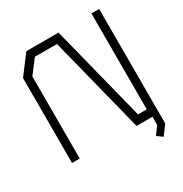

<svg xmlns="http://www.w3.org/2000/svg" viewBox="-190 -843 1066 1120"><g transform="rotate(-30 343.0 -283.0)"><path d="M636 -700V71L589 134L553 107L591 55V0H484L321 -646H172L102 -554V-1H50V-573L145 -699H362L525 -54H584V-700Z"/></g></svg>

Font: Turret Road
Style: Regular
Weight: 400
Designer: Noponies
Foundry: Noponies
Version: Version 1.001; ttfautohint (v1.8)